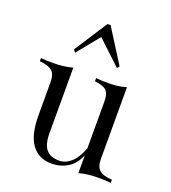

<svg xmlns="http://www.w3.org/2000/svg" viewBox="-125 -752 761 855"><g transform="rotate(20 256.0 -324.5)"><path d="M215.3 10.3Q154.3 10.3 121.3 -34.9Q88.4 -80.1 88.4 -172.9V-329.6Q88.4 -365.7 71.5 -381.1Q54.7 -396.5 11.7 -400.4V-415.5Q22 -414.1 37.4 -413.6Q52.7 -413.1 67.9 -413.1Q92.3 -413.1 115 -415.5Q137.7 -418 161.6 -424.3V-115.2Q161.6 -60.5 181.9 -37.1Q202.1 -13.7 243.7 -13.7Q272.9 -13.7 298.8 -36.4Q324.7 -59.1 343.3 -108.4V-329.6Q343.3 -367.2 327.9 -381.8Q312.5 -396.5 272.9 -400.4V-415.5Q284.2 -414.1 299.1 -413.6Q314 -413.1 327.6 -413.1Q351.1 -413.1 372.8 -415.3Q394.5 -417.5 416 -424.3V-85.4Q416 -48.8 433.3 -32.7Q450.7 -16.6 493.7 -14.2V0.5Q465.8 -2 437 -2Q412.6 -2 389.6 0.2Q366.7 2.4 343.3 9.3V-75.7Q324.7 -29.8 290.8 -9.8Q256.8 10.3 215.3 10.3ZM353.5 -500 344.7 -489.3 231.9 -595.2 146 -489.3 136.7 -502.4 238.3 -659.2H252.9Z"/></g></svg>

Font: Bacasime Antique
Style: Regular
Weight: 400
Designer: The DocRepair Project, Claus Eggers Sørensen
Foundry: Google
Version: Version 2.000